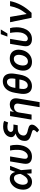

<svg xmlns="http://www.w3.org/2000/svg" viewBox="1903 -2724 1026 4872"><g transform="rotate(-90 2416.0 -288.0)"><path d="M235.1 11.4Q165.1 11 117.5 -26.5Q70 -63.9 50.4 -129.6Q30.9 -195.3 45.1 -280.2Q58.2 -360.8 98.4 -422.1Q138.5 -483.3 196.2 -517.9Q253.9 -552.6 319.2 -552.6Q391 -552.6 432.5 -513.8Q474.1 -475.1 487.9 -414.1H489L538.7 -545.5H643.1L536.6 -271.3L535.2 -267.4L556.8 0H451.7L446.4 -124.6H445.3Q410.9 -64.3 358.8 -26.3Q306.8 11.7 235.1 11.4ZM439.3 -283.4Q437.9 -308.6 432.7 -336.8Q427.6 -365.1 416 -390.3Q404.5 -415.5 383.9 -431.3Q363.3 -447.1 330.6 -447.1Q290.8 -447.1 257.3 -423.7Q223.7 -400.2 200.5 -359.4Q177.2 -318.5 168.3 -265.6Q156.6 -192.1 180 -144Q203.5 -95.9 255 -95.9Q288.4 -95.9 317.1 -113.8Q345.9 -131.7 369.1 -159.6Q392.4 -187.5 409.3 -218.4Q426.1 -249.3 436.1 -275.2Z M756.4 -545.5H882.5L825.6 -204.5Q815.7 -142.4 835.8 -118.4Q855.8 -94.5 886.7 -94.5Q925.4 -94.5 958.1 -120.2Q990.8 -146 1013.3 -187.5Q1035.9 -229 1043.7 -277Q1052.9 -340.6 1049.2 -412.6Q1045.5 -484.7 1033 -545.5H1155.2Q1165.5 -515.6 1171.2 -471.9Q1176.8 -428.3 1176.5 -377.8Q1176.1 -327.4 1167.6 -277Q1154.8 -198.5 1118.6 -133.3Q1082.4 -68.2 1021.7 -29.1Q960.9 9.9 874.3 9.9Q780.2 9.9 730.8 -41.9Q681.5 -93.8 699.9 -206Z M1782.7 -697.8 1745.4 -595.5Q1712 -605.1 1688.7 -609.6Q1665.5 -614 1636.7 -614Q1575.6 -614 1543.3 -593Q1511 -572.1 1505.3 -540.1Q1499.6 -505.3 1525.6 -482.8Q1551.5 -460.2 1619 -460.2H1692.5L1679.7 -384.2H1679L1673.7 -351.6H1603Q1435.7 -351.6 1414.4 -223Q1408.4 -187.1 1421.5 -163.2Q1434.7 -139.2 1460.4 -124.6Q1486.2 -110.1 1517 -102.3L1566.4 -90.6Q1605.1 -81.7 1634.9 -68.5Q1664.8 -55.4 1679.5 -32.1Q1694.2 -8.9 1687.1 31.6Q1682.2 59.3 1660.3 90Q1638.5 120.7 1609.2 147.9Q1579.9 175.1 1552.9 192.5L1491.1 141Q1547.6 90.2 1552.2 56.1Q1555 40.1 1543.3 28.6Q1531.6 17 1500 8.2L1471.2 -0.4Q1421.2 -14.9 1381.9 -30.5Q1342.7 -46.2 1316.9 -69.1Q1291.2 -92 1281.4 -127.8Q1271.7 -163.7 1280.9 -218.8Q1292.6 -289.1 1340.4 -336.1Q1388.1 -383.2 1463.4 -405.9Q1414.1 -424.4 1389.7 -458.1Q1365.4 -491.8 1373.2 -538.4Q1387.8 -624.3 1460.9 -672.9Q1534.1 -721.6 1643.1 -721.6Q1688.2 -721.6 1721.2 -715.4Q1754.3 -709.2 1782.7 -697.8Z M1997.5 -319.6 1945 0H1816.1L1907 -545.5H2030.2L2014.6 -452.8H2021.3Q2047.2 -498.6 2093.4 -525.6Q2139.6 -552.6 2200.6 -552.6Q2285.2 -552.6 2327.2 -499.1Q2369.3 -445.7 2353.3 -347.3L2261 204.5H2132.5L2220.9 -327.4Q2230.1 -381.7 2207 -412.8Q2183.9 -443.9 2133.9 -443.9Q2083.8 -443.9 2045.8 -411.4Q2007.8 -378.9 1997.5 -319.6Z M2978.7 -417.3 2959.9 -305Q2932.9 -143.5 2854.2 -66.8Q2775.6 9.9 2668 9.9Q2595.9 9.9 2546.7 -24Q2497.5 -57.9 2478.5 -127.7Q2459.5 -197.4 2477.6 -305L2496.4 -417.3Q2522.7 -577.8 2601.9 -653.9Q2681.1 -730.1 2789.1 -730.1Q2860.8 -730.1 2909.4 -696.6Q2958.1 -663 2977.1 -593.8Q2996.1 -524.5 2978.7 -417.3ZM2621.4 -411.2H2851.6L2855.8 -436.8Q2871.4 -533.4 2847.7 -578.8Q2823.9 -624.3 2772 -624.3Q2718 -624.3 2679.3 -577.4Q2640.6 -530.5 2625.7 -436.8ZM2831 -287.3 2834.5 -308.9H2604L2600.5 -287.3Q2584.2 -192.1 2607.8 -144.4Q2631.4 -96.6 2685.7 -96.6Q2737.6 -96.6 2776.1 -142.6Q2814.6 -188.6 2831 -287.3Z M3282 10.7Q3201.3 10.7 3147.9 -25Q3094.5 -60.7 3072.6 -124.8Q3050.8 -188.9 3064.6 -273.8Q3078.5 -357.6 3120.4 -420.3Q3162.3 -483 3226 -517.8Q3289.8 -552.6 3368.6 -552.6Q3449.2 -552.6 3502.7 -516.9Q3556.1 -481.2 3577.9 -416.9Q3599.8 -352.6 3585.9 -267Q3572.1 -183.6 3530 -121.1Q3487.9 -58.6 3424.4 -24Q3360.8 10.7 3282 10.7ZM3292.3 -92.3Q3337 -92.3 3371.1 -116.7Q3405.2 -141 3427 -182.4Q3448.9 -223.7 3457 -274.5Q3465.2 -323.5 3457.7 -363.5Q3450.3 -403.4 3425.8 -427Q3401.3 -450.6 3358.3 -450.6Q3313.6 -450.6 3279.5 -426.1Q3245.4 -401.6 3223.5 -360.1Q3201.7 -318.5 3193.5 -267.8Q3185.7 -218.8 3193 -179Q3200.3 -139.2 3224.8 -115.8Q3249.3 -92.3 3292.3 -92.3Z M3739.7 -545.5H3865.8L3808.9 -204.5Q3799 -142.4 3819.1 -118.4Q3839.1 -94.5 3870 -94.5Q3908.7 -94.5 3941.4 -120.2Q3974.1 -146 3996.6 -187.5Q4019.2 -229 4027 -277Q4036.2 -340.6 4032.5 -412.6Q4028.8 -484.7 4016.3 -545.5H4138.5Q4148.8 -515.6 4154.5 -471.9Q4160.2 -428.3 4159.8 -377.8Q4159.4 -327.4 4150.9 -277Q4138.1 -198.5 4101.9 -133.3Q4065.7 -68.2 4005 -29.1Q3944.2 9.9 3857.6 9.9Q3763.5 9.9 3714.1 -41.9Q3664.8 -93.8 3683.2 -206ZM3923.7 -613.3 3984.7 -781.2H4105.1L4002.5 -613.3Z M4401.6 0 4288.4 -545.5H4423.3L4495.4 -128.6H4501.1Q4547.6 -188.2 4579.7 -239.2Q4611.9 -290.1 4633.7 -338.2Q4655.5 -386.4 4670.5 -436.8Q4685.4 -487.2 4697.4 -545.5H4823.2Q4797.9 -404.1 4722.3 -264Q4646.7 -123.9 4525.9 0Z"/></g></svg>

Font: Inter UI Semi Bold
Style: Italic
Weight: 600
Italic angle: -9.39999°
Designer: Rasmus Andersson
Foundry: rsms
Version: 3.2;8d6f07862